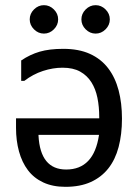

<svg xmlns="http://www.w3.org/2000/svg" viewBox="-20 -726 540 743"><path d="M150 -706Q172 -706 188.5 -689.5Q205 -673 205 -651Q205 -629 188.5 -612.5Q172 -596 150 -596Q128 -596 111.5 -612.5Q95 -629 95 -651Q95 -673 111.5 -689.5Q128 -706 150 -706ZM350 -706Q372 -706 388.5 -689.5Q405 -673 405 -651Q405 -629 388.5 -612.5Q372 -596 350 -596Q328 -596 311.5 -612.5Q295 -629 295 -651Q295 -673 311.5 -689.5Q328 -706 350 -706ZM363 -204H129V-201Q136 -70 236 -70Q343 -70 363 -203ZM233 -3Q184 -3 147.5 -20Q111 -37 88 -67.5Q65 -98 53.5 -140Q42 -182 42 -231V-268H364V-273Q364 -313 357 -347.5Q350 -382 333.5 -408Q317 -434 290 -449Q263 -464 222 -464Q185 -464 146.5 -451.5Q108 -439 74 -413H62V-492Q96 -515 133.5 -526Q171 -537 225 -537Q285 -537 328 -517.5Q371 -498 398.5 -462Q426 -426 439 -376.5Q452 -327 452 -267Q452 -206 439 -157Q426 -108 399 -74Q372 -40 331 -21.5Q290 -3 233 -3Z"/></svg>

Font: D2Coding
Style: Regular
Weight: 400
Monospace: yes
Designer: Yong-Rak Park; Jeong-Hwan Yoon; Sang-Min Lee;
Foundry: NHN Corporation
Version: Version 1.3.2; Build 20180524